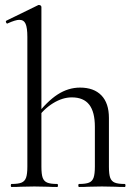

<svg xmlns="http://www.w3.org/2000/svg" viewBox="-20 -745 539 765"><path d="M26 -12Q53 -12 66 -17.5Q79 -23 84 -37.5Q89 -52 89 -81V-598Q89 -634 82 -650Q75 -666 57 -666Q42 -666 11 -652L9 -651Q6 -651 4 -656Q2 -661 6 -663L133 -725H136Q140 -725 142.5 -722.5Q145 -720 145 -717V-81Q145 -51 150 -37Q155 -23 168 -17.5Q181 -12 208 -12Q211 -12 211 -6Q211 0 208 0Q185 0 171 -1L117 -2L63 -1Q49 0 26 0Q23 0 23 -6Q23 -12 26 -12ZM295 -12Q322 -12 335 -17.5Q348 -23 353 -37.5Q358 -52 358 -81V-240Q358 -299 335.5 -328Q313 -357 266 -357Q229 -357 191 -333.5Q153 -310 126 -270L122 -282Q167 -341 209.5 -368.5Q252 -396 299 -396Q354 -396 384 -365Q414 -334 414 -275V-81Q414 -51 419 -37Q424 -23 437 -17.5Q450 -12 477 -12Q480 -12 480 -6Q480 0 477 0Q454 0 440 -1L386 -2L332 -1Q318 0 295 0Q292 0 292 -6Q292 -12 295 -12Z"/></svg>

Font: Cormorant
Style: Regular
Weight: 400
Designer: Christian Thalmann (Catharsis Fonts)
Foundry: Catharsis Fonts
Version: Version 4.000